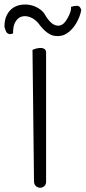

<svg xmlns="http://www.w3.org/2000/svg" viewBox="-108 -841 388 869"><path d="M39.1 -615.2Q46.9 -619.1 57.1 -621.6Q67.4 -624 76.7 -624Q85.9 -624 92.8 -619.6Q99.6 -615.2 100.6 -605.5V-21.5Q101.6 -6.8 92.8 1Q84 8.8 73.7 8.8Q63.5 8.8 54.7 1.5Q45.9 -5.9 45.9 -21.5ZM211.9 -809.6Q227.5 -814.5 240.7 -814.9Q253.9 -815.4 259.8 -795.9Q254.9 -766.6 237.3 -736.3Q219.7 -706.1 194.8 -689.9Q169.9 -673.8 138.7 -678.7Q107.4 -683.6 74.2 -724.6Q57.6 -749 36.1 -759.8Q14.6 -770.5 -4.9 -767.1Q-24.4 -763.7 -37.1 -744.1Q-49.8 -724.6 -48.8 -689.5Q-59.6 -685.5 -66.4 -687Q-73.2 -688.5 -77.1 -692.9Q-81.1 -697.3 -83 -704.6Q-85 -711.9 -87.9 -719.7Q-87.9 -752 -76.7 -773.4Q-65.4 -794.9 -47.9 -806.2Q-30.3 -817.4 -8.3 -819.8Q13.7 -822.3 34.7 -816.9Q55.7 -811.5 73.2 -798.8Q90.8 -786.1 99.6 -767.6Q119.1 -737.3 136.2 -729.5Q153.3 -721.7 166.5 -726.6Q179.7 -731.4 189.5 -745.6Q199.2 -759.8 205.6 -773.9Q211.9 -788.1 213.4 -799.3Q214.8 -810.5 211.9 -809.6Z"/></svg>

Font: Shadows Into Light Two
Style: Regular
Weight: 400
Designer: Kimberly Geswein
Foundry: Kimberly Geswein
Version: Version 1.003 2012